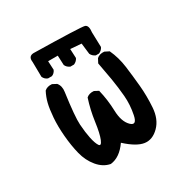

<svg xmlns="http://www.w3.org/2000/svg" viewBox="-130 -669 760 777"><g transform="rotate(-30 250.0 -280.5)"><path d="M172 -8Q139 -14 114.5 -43.5Q90 -73 80 -113Q70 -153 66 -200.5Q62 -248 65 -286.5Q68 -325 74 -349.5Q80 -374 92 -397Q105 -409 127 -407L146 -397Q160 -380 156 -354Q141 -246 143.5 -208.5Q146 -171 152 -142.5Q158 -114 166.5 -101Q175 -88 185 -112Q195 -136 202 -187.5Q209 -239 225 -288Q238 -300 260 -298L279 -288Q291 -239 292.5 -187.5Q294 -136 318 -112Q342 -88 351 -132.5Q360 -177 356.5 -219Q353 -261 346 -303Q339 -345 331 -386L341 -405Q354 -417 376 -415L396 -405Q415 -364 421 -317.5Q427 -271 431.5 -223Q436 -175 432.5 -122Q429 -69 398.5 -38.5Q368 -8 333 -13Q298 -18 250 -62Q216 -13 172 -8ZM339 -419Q325 -425 319 -438L313 -489L262 -493L264 -450Q258 -437 244 -431H227Q213 -437 207 -450L205 -495H160L162 -454Q156 -440 143 -435H125Q111 -440 105 -454L104 -524Q100 -552 125 -553Q345 -549 360.5 -544Q376 -539 372 -507L374 -438Q368 -425 354 -419Z"/></g></svg>

Font: Kosefont JP
Style: Regular
Weight: 400
Designer: Nozomi Seto 瀬戸のぞみ
Version: Version 3.00;June 19, 2020